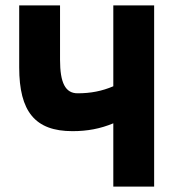

<svg xmlns="http://www.w3.org/2000/svg" viewBox="-20 -690 640 710"><path d="M51 -670V-441C51 -277 110 -205 248 -205C303 -205 351 -214 399 -234V0H550V-670H399V-371C357 -353 315 -345 267 -345C222 -345 202 -383 202 -469V-670Z"/></svg>

Font: LT Wave Mono Black
Style: Regular
Weight: 900
Designer: Daniel Lyons
Version: Version 2.5 (Glyphs App)